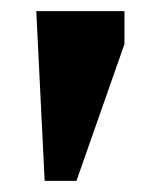

<svg xmlns="http://www.w3.org/2000/svg" viewBox="-20 -694 283 344"><path d="M45 -674H203V-615L117 -370H60Z"/></svg>

Font: Suez One
Style: Regular
Weight: 400
Version: Version 1.000